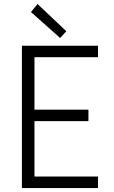

<svg xmlns="http://www.w3.org/2000/svg" viewBox="-20 -951 578 971"><path d="M90.8 -719.7H475.6V-661.6H154.3V-396.5H427.2V-338.4H154.3V-58.1H475.6V0H90.8ZM136.7 -890.1 169.9 -930.7 315.4 -793 284.2 -758.8Z"/></svg>

Font: Reddit Sans Light
Style: Regular
Weight: 300
Designer: Stephen Hutchings
Foundry: Reddit
Version: Version 1.013